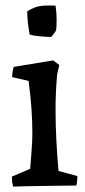

<svg xmlns="http://www.w3.org/2000/svg" viewBox="-20 -688 314 712"><path d="M29 4Q26 -5 25 -14Q24 -23 24 -33L92 -62Q94 -92 97 -128Q100 -164 100 -194Q100 -240 96.5 -288Q93 -336 86 -388L25 -402Q25 -420 31 -440L177 -464L200 -447L192 -413Q189 -380 187.5 -347.5Q186 -315 186 -282Q186 -226 189 -167.5Q192 -109 197 -54L267 -35Q267 -27 266 -17.5Q265 -8 263 0Q247 0 215.5 0.5Q184 1 148 1.5Q112 2 79.5 2.5Q47 3 29 4ZM90 -560Q86 -580 83.5 -603.5Q81 -627 81 -646Q89 -651 100.5 -656.5Q112 -662 121 -664Q134 -667 151.5 -667.5Q169 -668 186 -667Q190 -642 190 -614Q190 -586 188 -576Q188 -574 179.5 -562.5Q171 -551 169 -551Q157 -551 131.5 -553Q106 -555 90 -560Z"/></svg>

Font: Labrada Medium
Style: Regular
Weight: 500
Designer: Mercedes Jáuregui
Foundry: Omnibus-Type Team
Version: Version 1.000; ttfautohint (v1.8.4.7-5d5b)